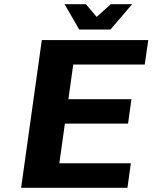

<svg xmlns="http://www.w3.org/2000/svg" viewBox="-20 -890 723 910"><path d="M666 -584H327.1L304.2 -419.9H603L586.9 -304.2H287.6L261.2 -116.2H600.1L584 0H80.1L178.2 -700.2H682.6ZM606.4 -870.1 503.4 -750H355.5L286.1 -870.1H387.2L438 -810.1L505.4 -870.1Z"/></svg>

Font: Fivo Sans
Style: Italic
Weight: 700
Designer: Alexander Slobzheninov
Foundry: Alexander Slobzheninov
Version: 1.0